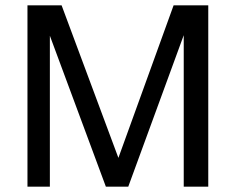

<svg xmlns="http://www.w3.org/2000/svg" viewBox="-20 -700 884 720"><path d="M83 0H167V-566L377 0H461L669 -568V0H761V-680H631L424 -108L211 -680H83Z"/></svg>

Font: Ronzino
Style: Regular
Weight: 400
Designer: Nunzio Mazzaferro
Foundry: Collletttivo
Version: Version 1.000;Glyphs 3.3 (3337)